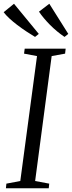

<svg xmlns="http://www.w3.org/2000/svg" viewBox="-36 -1002 384 1022"><path d="M-4.5 0 -2 -24.5 72 -38.5 161 -703.5 92 -716.5 95.5 -743H313.5L310.5 -716.5L239 -703.5L151 -38.5L226 -24.5L223.5 0ZM327.5 -821.5 307.5 -805.5Q287.5 -819 267.5 -835.5Q247.5 -852 229.8 -870Q212 -888 197 -906Q182 -924 171.5 -940L226.5 -982ZM170.5 -821.5 150.5 -805.5Q128 -819 103.5 -835.2Q79 -851.5 56.2 -868.8Q33.5 -886 14.5 -903.5Q-4.5 -921 -16.5 -937L38.5 -982Z"/></svg>

Font: Merriweather 96pt Light
Style: Italic
Weight: 300
Italic angle: -7.8°
Version: Version 2.101